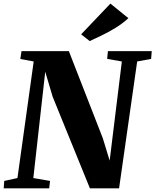

<svg xmlns="http://www.w3.org/2000/svg" viewBox="-31 -1020 842 1040"><path d="M-11 0 -8 -40 63.5 -55.5 151.5 -687 79 -700.5 85.5 -743H342L526 -271L563 -150L629 -687L549.5 -701L553.5 -743H791L787.5 -701L712 -687L614 0H456L254 -496.5L214 -631.5L149.5 -55.5L240 -40L235.5 0ZM455 -797.5 408.5 -834 567 -1000.5 664.5 -921.5Q631.5 -891.5 594.2 -868.8Q557 -846 521 -828.8Q485 -811.5 455 -797.5Z"/></svg>

Font: Merriweather 60pt Black
Style: Italic
Weight: 900
Italic angle: -7.8°
Version: Version 2.101